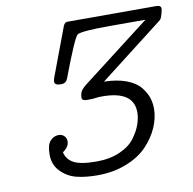

<svg xmlns="http://www.w3.org/2000/svg" viewBox="-78 -762 858 852"><g transform="rotate(-10 351.0 -336.0)"><path d="M100.1 -116.2Q100.1 -160.2 116.5 -177.5Q132.8 -194.8 153.8 -194.8Q168.9 -194.8 179 -185.3Q189 -175.8 189 -161.1Q189 -135.3 160.2 -116.2Q167 -84 197.5 -66.9Q228 -49.8 300.8 -49.8Q360.8 -49.8 406 -69.8Q451.2 -89.8 473.6 -120.4Q496.1 -150.9 506.1 -179.4Q516.1 -208 516.1 -233.9Q516.1 -330.1 374 -330.1Q355 -330.1 344 -328.1Q333 -326.2 309.1 -326.2H306.2Q283.2 -326.2 283.2 -339.8Q283.2 -349.6 286.1 -359.4Q289.1 -369.1 294.4 -375.5Q299.8 -381.8 304.4 -386Q309.1 -390.1 314 -394L317.9 -397L623 -631.8H461.9Q335 -631.8 315.9 -620.1Q300.8 -610.4 234.9 -435.1Q227.1 -415 207 -415H201.2Q176.3 -415 175.8 -431.2Q175.8 -439.9 181.2 -453.1Q259.3 -662.1 262.2 -668.9Q269 -683.1 279.8 -683.1Q284.7 -683.1 285.2 -683.1H680.2Q702.1 -683.1 702.1 -668Q702.1 -663.1 697.5 -646Q692.9 -628.9 689 -623Q686 -618.2 665 -603L394 -393.1Q452.1 -392.1 493.7 -376.5Q535.2 -360.8 555.2 -336.4Q575.2 -312 583.5 -288.1Q591.8 -264.2 591.8 -236.8Q591.8 -195.8 573.5 -153.3Q555.2 -110.8 520 -73.5Q484.9 -36.1 426 -12.5Q367.2 11.2 293.9 11.2Q240.7 11.2 200.4 1.2Q160.2 -8.8 130.1 -39.1Q100.1 -69.3 100.1 -116.2Z"/></g></svg>

Font: CMU Concrete
Style: Italic
Weight: 500
Italic angle: -14.04°
Version: Version 0.7.0